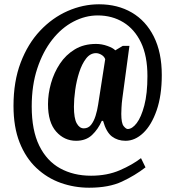

<svg xmlns="http://www.w3.org/2000/svg" viewBox="-20 -734 807 896"><path d="M396 142Q327 142 263.5 119.5Q200 97 150 50Q100 3 71.5 -69Q43 -141 43 -240Q43 -354 76.5 -442Q110 -530 167 -590.5Q224 -651 295.5 -682.5Q367 -714 442 -714Q529 -714 595 -675.5Q661 -637 698 -563Q735 -489 735 -384Q735 -288 711 -219Q687 -150 648.5 -113.5Q610 -77 566 -77Q529 -77 502.5 -97Q476 -117 461 -170H455Q438 -131 409.5 -104Q381 -77 335 -77Q280 -77 242 -120Q204 -163 204 -248Q204 -296 218 -345.5Q232 -395 259.5 -436.5Q287 -478 329 -503.5Q371 -529 428 -529Q455 -529 481.5 -519.5Q508 -510 518 -499L553 -520H584L551 -275Q548 -253 547 -232Q546 -211 546 -203Q546 -159 557 -145.5Q568 -132 576 -132Q597 -132 618 -159.5Q639 -187 653.5 -242Q668 -297 668 -379Q668 -473 638 -535.5Q608 -598 555.5 -630Q503 -662 436 -662Q378 -662 322.5 -633Q267 -604 223.5 -548.5Q180 -493 154 -414.5Q128 -336 128 -237Q128 -126 163 -54.5Q198 17 260.5 51.5Q323 86 405 86Q480 86 539 60.5Q598 35 638 4L659 47Q610 85 549 113.5Q488 142 396 142ZM371 -135Q392 -135 405 -151.5Q418 -168 426 -193.5Q434 -219 438 -246L471 -458Q466 -471 453 -478.5Q440 -486 428 -486Q401 -486 381.5 -460.5Q362 -435 349.5 -396Q337 -357 331 -314Q325 -271 325 -236Q325 -182 338 -158.5Q351 -135 371 -135Z"/></svg>

Font: Noto Serif Sinhala ExtraCondensed Black
Style: Regular
Weight: 900
Width: 2
Designer: Jelle Bosma - Monotype Design Team
Foundry: Monotype Imaging Inc.
Version: Version 2.007; ttfautohint (v1.8.4.7-5d5b)